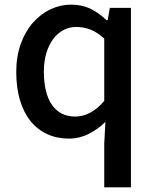

<svg xmlns="http://www.w3.org/2000/svg" viewBox="-20 -584 670 827"><path d="M277 13Q225 13 183 -6.5Q141 -26 111.5 -62.5Q82 -99 66 -152.5Q50 -206 50 -274Q50 -341 69.5 -395Q89 -449 122 -486.5Q155 -524 197.5 -544Q240 -564 286 -564Q333 -564 368.5 -547Q404 -530 439 -497H444L453 -550H544V223H429V36L434 -59Q403 -28 362.5 -7.5Q322 13 277 13ZM308 -468Q279 -468 253.5 -454.5Q228 -441 209.5 -416.5Q191 -392 180 -356.5Q169 -321 169 -276Q169 -182 204 -132Q239 -82 304 -82Q371 -82 429 -149V-418Q398 -446 368.5 -457Q339 -468 308 -468Z"/></svg>

Font: Kinto Sans Med
Style: Regular
Weight: 500
Designer: Authors: Ryoko NISHIZUKA  (kana & ideographs); Paul D. Hunt (Latin, Greek & Cyrillic); Wenlong ZHANG  (bopomofo); Sandol
Foundry: Adobe Systems Incorporated, ookami Inc.
Version: Version 0.001